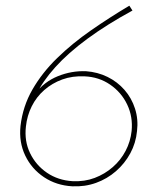

<svg xmlns="http://www.w3.org/2000/svg" viewBox="-20 -647 561 674"><path d="M234 7Q178 4 134.5 -25Q91 -54 68.5 -101Q46 -148 52 -205Q60 -274 94 -333Q128 -392 181 -443.5Q234 -495 299.5 -540.5Q365 -586 434 -627L445 -610Q355 -561 287 -511Q219 -461 174 -411Q129 -361 107 -314L103 -318Q135 -360 183 -379.5Q231 -399 282 -397Q323 -394 357.5 -377Q392 -360 417 -331.5Q442 -303 454 -265.5Q466 -228 461 -187Q457 -145 437.5 -109Q418 -73 387 -46Q356 -19 317 -5Q278 9 234 7ZM235 -11Q277 -9 312.5 -22.5Q348 -36 376 -60.5Q404 -85 421 -117.5Q438 -150 442 -187Q447 -237 426.5 -280Q406 -323 366.5 -350Q327 -377 277 -379Q234 -381 198.5 -368Q163 -355 135.5 -331Q108 -307 91.5 -274Q75 -241 71 -203Q65 -152 85.5 -109.5Q106 -67 145 -40.5Q184 -14 235 -11Z"/></svg>

Font: Josefin Sans Thin Thin
Style: Italic
Weight: 250
Italic angle: -7°
Version: Version 2.000